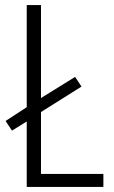

<svg xmlns="http://www.w3.org/2000/svg" viewBox="-20 -827 447 754"><path d="M85 -93H386V-144H141V-387L300 -487L275 -525L141 -442V-807H85V-406L2 -352L27 -314L85 -350Z"/></svg>

Font: Noto Sans Telugu UI Condensed Light
Style: Regular
Weight: 300
Width: 3
Designer: Jelle Bosma - Monotype Design Team
Foundry: Monotype Imaging Inc.
Version: Version 2.005